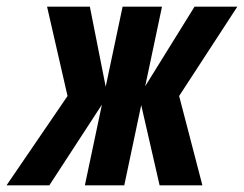

<svg xmlns="http://www.w3.org/2000/svg" viewBox="-70 -556 732 576"><path d="M-50.4 0 132.6 -268 71.2 -536H199.6L252.6 -268L78 0ZM184.6 0 297.8 -536H416L302.8 0ZM408.8 0 347.4 -268 513.6 -536H642L467.4 -268L537.2 0Z"/></svg>

Font: Geist Mono
Style: Italic
Weight: 400
Italic angle: -12°
Monospace: yes
Designer: Basement.studio, Andrés Briganti, Mateo Zaragoza
Foundry: Basement.studio, Vercel, Andrés Briganti, Guido Ferreyra, Mateo Zaragoza
Version: Version 1.500